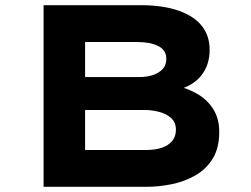

<svg xmlns="http://www.w3.org/2000/svg" viewBox="-20 -720 967 740"><path d="M148 0V-700H522Q608 -700 668 -679Q728 -658 758 -620Q788 -582 788 -528Q788 -469 755 -428Q722 -387 655 -371L658 -390Q703 -380 741.5 -357.5Q780 -335 802.5 -298.5Q825 -262 825 -212Q825 -151 801 -110.5Q777 -70 735.5 -45.5Q694 -21 644 -10.5Q594 0 544 0ZM308 -142H545Q578 -142 603.5 -150.5Q629 -159 643.5 -176.5Q658 -194 658 -220Q658 -248 640 -264.5Q622 -281 594.5 -288.5Q567 -296 540 -296H308ZM308 -423H517Q548 -423 571.5 -431.5Q595 -440 608 -455Q621 -470 621 -493Q621 -527 590 -542.5Q559 -558 511 -558H308Z"/></svg>

Font: Lexend Peta
Style: Bold
Weight: 700
Designer: Bonnie Shaver-Troup, Thomas Jockin
Foundry: Lexend
Version: Version 1.007